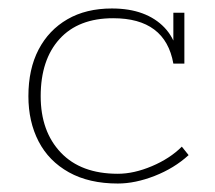

<svg xmlns="http://www.w3.org/2000/svg" viewBox="-20 -423 507 453"><path d="M258 10Q190 10 142.5 -16.5Q95 -43 71 -89.5Q47 -136 47 -196Q47 -260 71 -306Q95 -352 139 -377.5Q183 -403 244 -403Q285 -403 316 -391.5Q347 -380 368 -358Q389 -336 398 -303L389 -301V-393H415V-273H389Q370 -380 247 -380Q165 -380 120.5 -331Q76 -282 76 -196Q76 -113 123.5 -63Q171 -13 258 -13Q296 -13 338.5 -31Q381 -49 409 -77L425 -57Q391 -26 345 -8Q299 10 258 10Z"/></svg>

Font: Rokkitt Thin
Style: Regular
Weight: 250
Version: Version 3.103